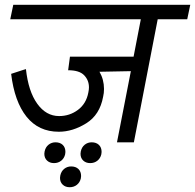

<svg xmlns="http://www.w3.org/2000/svg" viewBox="-20 -590 809 796"><path d="M22.5 0ZM535 0H465L522.5 -295L392.5 -292.5Q411.2 -260 411.2 -221.2Q411.2 -203.8 407.5 -188.8Q393.8 -113.8 337.5 -78.8Q281.2 -43.8 223.8 -43.8Q140 -43.8 90 -106.2Q40 -168.8 26.2 -283.8L87.5 -303.8Q97.5 -211.2 134.4 -160Q171.2 -108.8 225 -108.8Q268.8 -108.8 303.1 -134.4Q337.5 -160 346.2 -206.2Q348.8 -218.8 348.8 -227.5Q348.8 -257.5 328.8 -278.1Q308.8 -298.8 262.5 -298.8L270 -355H533.8L563.8 -510H22.5L35 -570H768.8L756.2 -510H633.8ZM163.8 47.5 165 37.5Q168.8 20 181.2 10Q193.8 0 210 0Q228.8 0 240 10.6Q251.2 21.2 251.2 40L250 50Q246.2 66.2 233.8 76.2Q221.2 86.2 203.8 86.2Q186.2 86.2 175 75.6Q163.8 65 163.8 47.5ZM313.8 47.5 315 37.5Q318.8 20 331.2 10Q343.8 0 360 0Q378.8 0 390 10.6Q401.2 21.2 401.2 40L400 50Q396.2 66.2 383.8 76.2Q371.2 86.2 353.8 86.2Q336.2 86.2 325 75.6Q313.8 65 313.8 47.5ZM228.8 147.5 230 137.5Q233.8 120 246.2 110Q258.8 100 275 100Q293.8 100 305 110.6Q316.2 121.2 316.2 140L315 150Q311.2 166.2 298.8 176.2Q286.2 186.2 268.8 186.2Q251.2 186.2 240 175.6Q228.8 165 228.8 147.5Z"/></svg>

Font: Cambay
Style: Italic
Weight: 400
Italic angle: -11°
Designer: Pooja Saxena
Foundry: Pooja Saxena
Version: Version 1.019;PS 001.019;hotconv 1.0.70;makeotf.lib2.5.58329